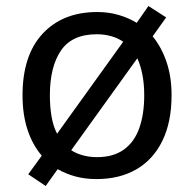

<svg xmlns="http://www.w3.org/2000/svg" viewBox="-20 -586 645 639"><path d="M551 -269Q551 -180 520.5 -117.5Q490 -55 434 -22.5Q378 10 301 10Q264 10 232 1.5Q200 -7 172 -23L132 33L74 -6L119 -68Q88 -104 71.5 -154.5Q55 -205 55 -269Q55 -402 122 -474Q189 -546 304 -546Q341 -546 374 -536.5Q407 -527 435 -510L474 -566L533 -528L488 -465Q517 -430 534 -380.5Q551 -331 551 -269ZM146 -269Q146 -231 151.5 -198.5Q157 -166 170 -141L390 -447Q373 -459 350.5 -465.5Q328 -472 302 -472Q220 -472 183 -418Q146 -364 146 -269ZM460 -269Q460 -306 454 -337Q448 -368 437 -392L217 -86Q234 -75 256 -69Q278 -63 303 -63Q357 -63 392 -88Q427 -113 443.5 -159.5Q460 -206 460 -269Z"/></svg>

Font: Noto Sans Gurmukhi
Style: Regular
Weight: 400
Designer: Jelle Bosma - Monotype Design Team
Foundry: Monotype Imaging Inc.
Version: Version 2.003